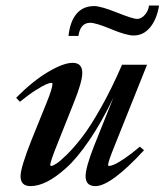

<svg xmlns="http://www.w3.org/2000/svg" viewBox="-20 -647 582 679"><path d="M452.6 -521.5Q426.8 -521.5 373 -543.9Q319.3 -566.4 298.8 -566.4Q264.2 -566.4 257.3 -520H222.2Q228 -571.8 251 -598.6Q273.9 -625.5 313 -625.5Q336.4 -625.5 393.1 -602.8Q449.7 -580.1 465.3 -580.1Q480 -580.1 492.7 -595Q505.4 -609.9 506.8 -627.4H542.5Q534.7 -579.1 511 -550.3Q487.3 -521.5 452.6 -521.5ZM87.9 11.2Q52.7 11.2 52.7 -23.9Q52.7 -54.2 91.8 -152.8L144 -281.7Q165.5 -334.5 165.5 -350.1Q165.5 -354 161.6 -354Q155.8 -354 143.8 -349.1Q131.8 -344.2 106.4 -328.1Q81.1 -312 50.3 -287.1L37.1 -301.3Q96.2 -360.8 150.4 -392.8Q204.6 -424.8 236.8 -424.8Q271 -424.8 271 -389.2Q271 -357.4 240.2 -281.7L183.6 -139.6Q157.7 -75.2 157.7 -64Q157.7 -60.1 161.6 -60.1Q166 -60.1 178.7 -67.9Q191.4 -75.7 216.6 -100.3Q241.7 -125 270.3 -161.9Q298.8 -198.7 336.9 -266.1Q375 -333.5 411.6 -418H500L387.2 -136.2Q362.3 -75.2 362.3 -64Q362.3 -60.1 366.2 -60.1Q372.1 -60.1 384.5 -65.4Q397 -70.8 421.6 -87.4Q446.3 -104 474.6 -128.4L489.3 -115.7Q372.1 11.2 317.4 11.2Q282.7 11.2 282.7 -23.9Q282.7 -54.2 312.5 -130.4L381.3 -302.2Q339.4 -214.8 295.9 -151.1Q252.4 -87.4 214.6 -53.5Q176.8 -19.5 145.8 -4.2Q114.7 11.2 87.9 11.2Z"/></svg>

Font: Elstob 18pt SemiBold
Style: Italic
Weight: 600
Italic angle: -20°
Designer: Peter S. Baker
Version: Version 1.015